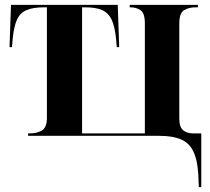

<svg xmlns="http://www.w3.org/2000/svg" viewBox="-20 -556 860 786"><path d="M793 189Q792 117 776.5 75.5Q761 34 726 17Q691 0 630 0H95V-10H106Q130 -10 151 -21.5Q172 -33 172 -74V-526H159Q115 -526 88.5 -514.5Q62 -503 49.5 -475.5Q37 -448 32 -398L29 -363H19L25 -536H462L468 -363H458L455 -398Q450 -448 437 -475.5Q424 -503 398.5 -514.5Q373 -526 329 -526H316V-10H573V-460Q573 -503 555 -514.5Q537 -526 515 -526H511V-536H790V-526H779Q754 -526 734 -514.5Q714 -503 714 -460V-71Q714 -36 729.5 -23Q745 -10 770 -10H804V210H794Z"/></svg>

Font: Noto Serif Display SemiCondensed
Style: Bold
Weight: 700
Width: 4
Designer: Monotype Design Team
Foundry: Monotype Imaging Inc.
Version: Version 2.009